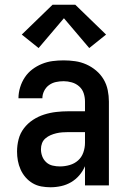

<svg xmlns="http://www.w3.org/2000/svg" viewBox="-20 -783 540 811"><path d="M193 8Q174 8 154.5 4.5Q135 1 118 -9Q101 -19 88 -34Q75 -49 67 -67Q59 -85 55.5 -104Q52 -123 52 -143Q52 -169 58.5 -194.5Q65 -220 81 -241Q97 -262 119 -276.5Q141 -291 166 -299Q191 -307 217 -310Q243 -313 269 -313H339V-354Q339 -372 333.5 -389Q328 -406 314.5 -418Q301 -430 283.5 -435Q266 -440 249 -440Q232 -440 216 -436.5Q200 -433 187 -423.5Q174 -414 166.5 -399Q159 -384 159 -368Q159 -368 159 -368Q159 -368 159 -368H58Q58 -368 58 -368Q58 -368 58 -368Q58 -391 65 -414Q72 -437 85 -456.5Q98 -476 116.5 -490Q135 -504 157 -513Q179 -522 202 -525Q225 -528 249 -528Q273 -528 297.5 -524.5Q322 -521 344.5 -511Q367 -501 386 -485Q405 -469 417.5 -448Q430 -427 435 -402.5Q440 -378 440 -354V0H339V-81Q330 -60 315 -42.5Q300 -25 280.5 -13.5Q261 -2 238.5 3Q216 8 193 8ZM233 -80Q254 -80 274.5 -86Q295 -92 310 -105.5Q325 -119 332 -139Q339 -159 339 -180V-225H269Q256 -225 243 -224Q230 -223 217.5 -220Q205 -217 193.5 -212Q182 -207 172 -198.5Q162 -190 157.5 -178Q153 -166 153 -153Q153 -137 158.5 -122.5Q164 -108 175.5 -97.5Q187 -87 202.5 -83.5Q218 -80 233 -80ZM143 -580 72 -637 202 -763H298L428 -637L357 -580L250 -706Z"/></svg>

Font: Zed Sans Semibold
Style: Regular
Weight: 600
Designer: Belleve Invis
Foundry: Belleve Invis
Version: Version 1.0.0; ttfautohint (v1.8.4)